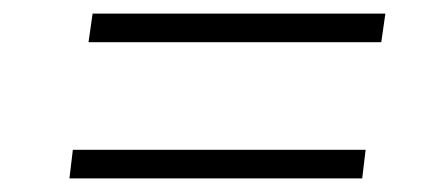

<svg xmlns="http://www.w3.org/2000/svg" viewBox="-20 -501 630 282"><path d="M116 -481H546L540 -439H110ZM87 -281H517L512 -239H82Z"/></svg>

Font: Retni Sans Light
Style: Italic
Weight: 300
Italic angle: -8°
Designer: Vitaly Kuzmin
Foundry: ParaType Ltd.
Version: Version 1.00;June 10, 2019;FontCreator 11.5.0.2425 64-bit; t